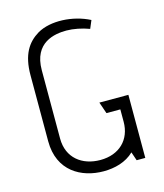

<svg xmlns="http://www.w3.org/2000/svg" viewBox="-108 -791 754 882"><g transform="rotate(-15 268.5 -349.5)"><path d="M476 0V-300H338L357 -245H423V-186C423 -102 366 -44 275 -44C188 -44 121 -95 121 -187V-512C121 -644 221 -659 277 -659C310 -659 350 -651 385 -638L401 -676C323 -716 217 -722 152 -684C99 -652 65 -601 65 -503V-189C65 -47 171 10 276 10C329 10 383 -4 421 -41L435 0Z"/></g></svg>

Font: Advent Pro
Style: Regular
Weight: 400
Designer: Andreas Kalpakidis
Foundry: Andreas Kalpakidis
Version: Version 2.002 2008